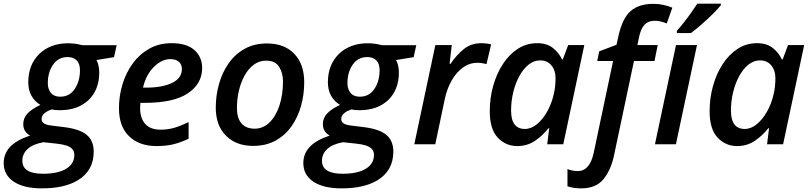

<svg xmlns="http://www.w3.org/2000/svg" viewBox="-71 -786 4419 1046"><path d="M157.2 240.2Q59.1 240.2 4.2 203.9Q-50.8 167.5 -50.8 102.5Q-50.8 51.8 -16.4 14.6Q18.1 -22.5 92.8 -47.4Q55.7 -68.4 55.7 -109.4Q55.7 -143.1 78.9 -167.7Q102.1 -192.4 148.9 -214.4Q117.2 -233.9 100.1 -264.9Q83 -295.9 83 -338.4Q83.5 -434.1 143.1 -492.2Q171.4 -520 211.4 -535.2Q251.5 -550.3 300.3 -550.3Q338.4 -550.3 377.9 -539.6H564.5L550.3 -474.6L454.6 -459Q469.7 -430.2 469.7 -389.6Q469.7 -342.8 454.3 -304.7Q439 -266.6 410.6 -240.2Q353 -186 255.9 -185.5Q228 -185.5 210.9 -189.9Q155.8 -170.9 155.8 -138.2Q155.8 -125.5 163.6 -117.7Q170.4 -110.8 183.8 -106.9Q197.3 -103 216.8 -101.1L279.3 -93.3Q362.8 -83 401.1 -51.5Q439.5 -20 439.5 40Q439.5 144 352.5 196.3Q279.8 240.2 157.2 240.2ZM257.8 -259.3Q307.6 -259.3 335.9 -301Q364.3 -342.8 364.7 -402.8Q364.7 -439.5 346.2 -457.5Q329.1 -475.1 296.9 -475.1Q247.1 -475.1 218.3 -433.8Q189.5 -392.6 189.5 -333Q189.5 -304.2 202.1 -286.1Q218.3 -259.3 257.8 -259.3ZM163.1 160.6Q247.6 160.6 292 131.8Q334 105 334 57.6Q334 37.1 321.3 24.4Q309.6 12.7 289.1 6.3Q268.6 0 237.8 -3.4L165.5 -11.2Q108.9 -1 79.8 25.4Q50.8 51.8 50.8 89.8Q50.8 160.6 163.1 160.6Z M781.7 9.8Q688.5 9.8 632.8 -43.2Q577.1 -96.2 577.1 -196.8Q577.1 -263.2 596.2 -326.4Q615.2 -389.6 652.1 -440.2Q689 -490.7 742.2 -520.8Q795.4 -550.8 863.8 -550.8Q946.3 -550.8 988.3 -513.2Q1030.3 -475.6 1030.3 -414.6Q1030.3 -330.6 953.1 -278.1Q876 -225.6 715.8 -225.6H693.8Q692.4 -211.9 692.4 -195.8Q692.4 -141.6 720.5 -110.6Q748.5 -79.6 803.2 -79.6Q843.8 -79.6 878.7 -89.8Q913.6 -100.1 956.5 -120.6V-30.3Q917 -11.2 876.5 -0.7Q835.9 9.8 781.7 9.8ZM708 -308.6H724.6Q814 -308.6 866.9 -334.5Q919.9 -360.4 919.9 -409.7Q919.9 -434.6 903.8 -449.2Q887.7 -463.9 856.9 -463.9Q811 -463.9 768.1 -422.1Q725.1 -380.4 708 -308.6Z M1308.1 8.8Q1215.3 8.8 1159.9 -46.9Q1104.5 -102.5 1104.5 -199.2Q1104.5 -266.6 1122.3 -329.3Q1140.1 -392.1 1175.3 -441.9Q1210.4 -491.7 1262.7 -520.5Q1314.9 -549.3 1383.8 -549.3Q1478 -549.3 1532.2 -492.9Q1586.4 -436.5 1586.4 -337.9Q1586.4 -272 1569.3 -210Q1552.2 -147.9 1517.6 -98.6Q1482.9 -49.3 1430.7 -20.3Q1378.4 8.8 1308.1 8.8ZM1316.4 -85Q1362.3 -85 1397 -118.7Q1431.6 -152.3 1451.2 -210.7Q1470.7 -269 1470.7 -342.8Q1470.7 -387.2 1450 -421.4Q1429.2 -455.6 1378.9 -455.6Q1340.8 -455.6 1311.3 -433.3Q1281.7 -411.1 1261.2 -373.8Q1240.7 -336.4 1230.2 -290.5Q1219.7 -244.6 1219.7 -197.3Q1219.7 -143.1 1244.4 -114Q1269 -85 1316.4 -85Z M1789.6 240.2Q1691.4 240.2 1636.5 203.9Q1581.5 167.5 1581.5 102.5Q1581.5 51.8 1616 14.6Q1650.4 -22.5 1725.1 -47.4Q1688 -68.4 1688 -109.4Q1688 -143.1 1711.2 -167.7Q1734.4 -192.4 1781.2 -214.4Q1749.5 -233.9 1732.4 -264.9Q1715.3 -295.9 1715.3 -338.4Q1715.8 -434.1 1775.4 -492.2Q1803.7 -520 1843.8 -535.2Q1883.8 -550.3 1932.6 -550.3Q1970.7 -550.3 2010.3 -539.6H2196.8L2182.6 -474.6L2086.9 -459Q2102.1 -430.2 2102.1 -389.6Q2102.1 -342.8 2086.7 -304.7Q2071.3 -266.6 2043 -240.2Q1985.4 -186 1888.2 -185.5Q1860.4 -185.5 1843.3 -189.9Q1788.1 -170.9 1788.1 -138.2Q1788.1 -125.5 1795.9 -117.7Q1802.7 -110.8 1816.2 -106.9Q1829.6 -103 1849.1 -101.1L1911.6 -93.3Q1995.1 -83 2033.4 -51.5Q2071.8 -20 2071.8 40Q2071.8 144 1984.9 196.3Q1912.1 240.2 1789.6 240.2ZM1890.1 -259.3Q1939.9 -259.3 1968.3 -301Q1996.6 -342.8 1997.1 -402.8Q1997.1 -439.5 1978.5 -457.5Q1961.4 -475.1 1929.2 -475.1Q1879.4 -475.1 1850.6 -433.8Q1821.8 -392.6 1821.8 -333Q1821.8 -304.2 1834.5 -286.1Q1850.6 -259.3 1890.1 -259.3ZM1795.4 160.6Q1879.9 160.6 1924.3 131.8Q1966.3 105 1966.3 57.6Q1966.3 37.1 1953.6 24.4Q1941.9 12.7 1921.4 6.3Q1900.9 0 1870.1 -3.4L1797.9 -11.2Q1741.2 -1 1712.2 25.4Q1683.1 51.8 1683.1 89.8Q1683.1 160.6 1795.4 160.6Z M2186 0 2300.8 -540.5H2390.1L2378.4 -438.5H2383.8Q2415 -485.4 2455.3 -518.1Q2495.6 -550.8 2551.8 -550.8Q2564.9 -550.8 2579.1 -549.1Q2593.3 -547.4 2604.5 -544.4L2579.6 -437Q2568.8 -439.9 2556.2 -441.9Q2543.5 -443.8 2529.3 -443.8Q2486.3 -443.8 2450.4 -417.7Q2414.6 -391.6 2389.2 -346.7Q2363.8 -301.8 2352.1 -246.1L2300.3 0Z M2746.6 9.8Q2684.6 9.8 2640.9 -36.1Q2597.2 -82 2597.2 -180.7Q2597.2 -251 2615.5 -317.1Q2633.8 -383.3 2668 -436Q2702.1 -488.8 2749.5 -519.8Q2796.9 -550.8 2855.5 -550.8Q2908.2 -550.8 2940.9 -524.9Q2973.6 -499 2990.7 -462.4H2995.1L3024.4 -540.5H3112.3L2997.6 0H2910.2L2920.9 -87.4H2917Q2885.3 -46.9 2843.3 -18.6Q2801.3 9.8 2746.6 9.8ZM2788.6 -83.5Q2822.3 -83.5 2853.8 -109.1Q2885.3 -134.8 2909.4 -177.2Q2933.6 -219.7 2945.3 -270.5Q2951.2 -294.4 2953.4 -316.7Q2955.6 -338.9 2955.6 -360.8Q2955.6 -402.8 2932.9 -429.9Q2910.2 -457 2871.6 -457Q2837.4 -457 2808.6 -433.8Q2779.8 -410.6 2758.3 -371.3Q2736.8 -332 2725.1 -283.4Q2713.4 -234.9 2713.4 -183.6Q2713.4 -83.5 2788.6 -83.5Z M3094.7 240.2Q3073.7 240.2 3054 237.1Q3034.2 233.9 3020.5 229V135.3Q3035.2 140.6 3048.3 143.3Q3061.5 146 3076.7 146Q3141.6 146 3163.1 48.3L3269 -453.6H3182.6L3193.4 -506.3L3287.6 -542L3297.9 -588.4Q3319.8 -687.5 3365.2 -726.3Q3410.6 -765.1 3488.3 -765.1Q3517.6 -765.1 3544.7 -759Q3571.8 -752.9 3591.8 -744.1L3561.5 -658.2Q3546.9 -664.1 3530.8 -668.5Q3514.6 -672.9 3495.6 -672.9Q3460.9 -672.9 3440.4 -651.4Q3419.9 -629.9 3410.2 -582.5L3401.4 -540.5H3512.2L3494.6 -453.6H3382.8L3273.4 64Q3256.3 142.1 3215.8 191.2Q3175.3 240.2 3094.7 240.2Z M3497.1 0 3611.8 -540.5H3726.1L3611.3 0ZM3616.7 -606V-618.2Q3633.8 -637.2 3654.1 -662.8Q3674.3 -688.5 3693.6 -715.8Q3712.9 -743.2 3728 -766.1H3856V-757.3Q3841.8 -739.3 3812.7 -710.4Q3783.7 -681.6 3751.2 -653.1Q3718.8 -624.5 3692.9 -606Z M3944.3 9.8Q3882.3 9.8 3838.6 -36.1Q3794.9 -82 3794.9 -180.7Q3794.9 -251 3813.2 -317.1Q3831.5 -383.3 3865.7 -436Q3899.9 -488.8 3947.3 -519.8Q3994.6 -550.8 4053.2 -550.8Q4106 -550.8 4138.7 -524.9Q4171.4 -499 4188.5 -462.4H4192.9L4222.2 -540.5H4310.1L4195.3 0H4107.9L4118.7 -87.4H4114.7Q4083 -46.9 4041 -18.6Q3999 9.8 3944.3 9.8ZM3986.3 -83.5Q4020 -83.5 4051.5 -109.1Q4083 -134.8 4107.2 -177.2Q4131.3 -219.7 4143.1 -270.5Q4148.9 -294.4 4151.1 -316.7Q4153.3 -338.9 4153.3 -360.8Q4153.3 -402.8 4130.6 -429.9Q4107.9 -457 4069.3 -457Q4035.2 -457 4006.3 -433.8Q3977.5 -410.6 3956.1 -371.3Q3934.6 -332 3922.9 -283.4Q3911.1 -234.9 3911.1 -183.6Q3911.1 -83.5 3986.3 -83.5Z"/></svg>

Font: Open Sans SemiBold
Style: Italic
Weight: 600
Italic angle: -12°
Designer: Monotype Design Team
Foundry: Monotype Imaging Inc.
Version: Version 3.003; ttfautohint (v1.8.4)